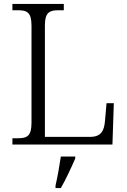

<svg xmlns="http://www.w3.org/2000/svg" viewBox="-20 -734 645 975"><path d="M43 0H551L558 -210H521L513 -119C509 -71 494 -39 438 -39H208V-605C208 -672 232 -682 278 -682H304V-714H43V-682H70C117 -682 140 -672 140 -603V-111C140 -42 117 -32 70 -32H43ZM262 208V221H289C313 180 344 113 362 71V61H289C282 107 273 161 262 208Z"/></svg>

Font: Noto Serif Bengali Light
Style: Regular
Weight: 300
Designer: Juan Bruce, Universal Thirst, Indian Type Foundry and the Monotype Design Team.
Foundry: Monotype Imaging Inc.
Version: Version 2.003